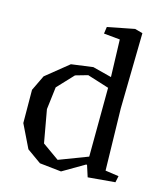

<svg xmlns="http://www.w3.org/2000/svg" viewBox="-115 -843 816 950"><g transform="rotate(15 293.0 -368.0)"><path d="M403 -45H398L287 20L176 8L103 -44L45 -163L44 -333L82 -412L197 -505L308 -520L405 -495L399 -686L316 -694L321 -729L459 -756L499 -745L492 -358L499 -41L568 -31L561 2L422 14ZM256 -31 403 -87 405 -440 294 -475 231 -457 154 -375 140 -260 170 -92Z"/></g></svg>

Font: Alike Angular
Style: Regular
Weight: 400
Version: Version 1.210